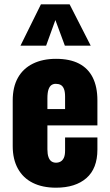

<svg xmlns="http://www.w3.org/2000/svg" viewBox="-20 -861 510 891"><path d="M240 10Q177 10 132 -12.5Q87 -35 63 -78.5Q39 -122 39 -183V-395Q39 -457 63 -500Q87 -543 132.5 -565.5Q178 -588 240 -588Q304 -588 346.5 -566Q389 -544 410.5 -501Q432 -458 432 -395V-279H200V-168Q200 -146 205 -132Q210 -118 219 -112Q228 -106 240 -106Q252 -106 261.5 -111.5Q271 -117 276.5 -129Q282 -141 282 -162V-223H432V-167Q432 -79 381 -34.5Q330 10 240 10ZM200 -355H282V-413Q282 -436 276.5 -449Q271 -462 261.5 -467Q252 -472 239 -472Q227 -472 218.5 -466Q210 -460 205 -445.5Q200 -431 200 -404ZM75 -649 170 -841H303L401 -649H281L237 -768L194 -649Z"/></svg>

Font: Oswald
Style: Bold
Weight: 700
Designer: Vernon Adams
Foundry: Vernon Adams
Version: Version 4.103;gftools[0.9.33.dev8+g029e19f]